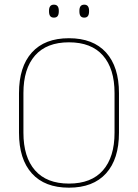

<svg xmlns="http://www.w3.org/2000/svg" viewBox="-20 -816 606 844"><path d="M283 9Q176.5 9 120 -53.8Q63.5 -116.5 63.5 -232.5V-406.5Q63.5 -522.5 120 -585.2Q176.5 -648 283 -648Q389.5 -648 446.2 -585.2Q503 -522.5 503 -406.5V-232.5Q503 -116.5 446.2 -53.8Q389.5 9 283 9ZM283 -9Q381.5 -9 432.5 -67.2Q483.5 -125.5 483.5 -232.5V-407Q483.5 -514 432.5 -572Q381.5 -630 283 -630Q185 -630 134 -572Q83 -514 83 -407V-232.5Q83 -125.5 134 -67.2Q185 -9 283 -9ZM217 -738.5Q206 -738.5 200.8 -745.2Q195.5 -752 195.5 -766V-769Q195.5 -782 200.8 -788.8Q206 -795.5 217 -795.5Q228 -795.5 233.2 -788.8Q238.5 -782 238.5 -769V-766Q238.5 -752 233.2 -745.2Q228 -738.5 217 -738.5ZM350.5 -738.5Q339.5 -738.5 334.2 -745.2Q329 -752 329 -766V-769Q329 -782 334.2 -788.8Q339.5 -795.5 350.5 -795.5Q361 -795.5 366.2 -788.8Q371.5 -782 371.5 -769V-766Q371.5 -752 366.2 -745.2Q361 -738.5 350.5 -738.5Z"/></svg>

Font: Anek Bangla Thin
Style: Regular
Weight: 250
Designer: Sulekha Rajkumar (Bangla), Yesha Goshar (Latin)
Foundry: Ek Type
Version: Version 1.003